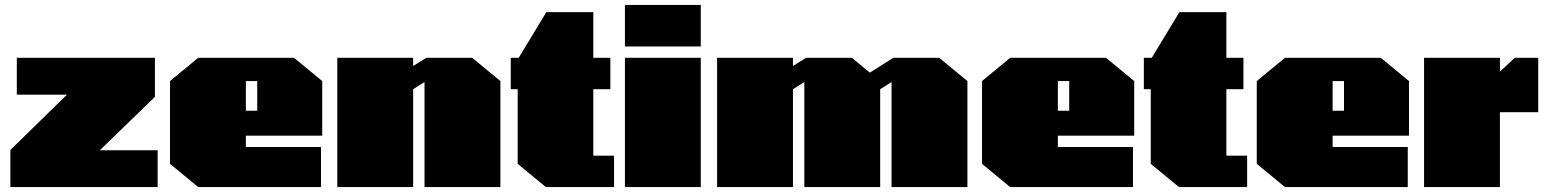

<svg xmlns="http://www.w3.org/2000/svg" viewBox="-20 -757 6256 777"><path d="M22 0V-150L251 -374H48V-523H607V-365L384 -149H618V0Z M782 0 668 -94V-429L782 -523H1170L1284 -429V-208H975V-162H1279V0ZM975 -309H1021V-429H975Z M1345 0V-523H1652V-490L1705 -523H1891L2005 -429V0H1698V-425L1652 -396V0Z M2189 0 2075 -94V-396H2047V-523H2079L2191 -708H2381V-523H2450V-396H2381V-127H2465V0Z M2509 -569V-737H2816V-569ZM2509 0V-523H2816V0Z M2882 0V-523H3189V-490L3242 -523H3428L3500 -463L3595 -523H3781L3895 -429V0H3588V-425L3542 -396V0H3235V-425L3189 -396V0Z M4068 0 3954 -94V-429L4068 -523H4456L4570 -429V-208H4261V-162H4565V0ZM4261 -309H4307V-429H4261Z M4751 0 4637 -94V-396H4609V-523H4641L4753 -708H4943V-523H5012V-396H4943V-127H5027V0Z M5180 0 5066 -94V-429L5180 -523H5568L5682 -429V-208H5373V-162H5677V0ZM5373 -309H5419V-429H5373Z M5743 0V-523H6050V-467L6110 -523H6205V-303H6050V0Z"/></svg>

Font: Tomorrow Black
Style: Regular
Weight: 900
Designer: Tony de Marco, Monica Rizzolli
Foundry: Just in Type
Version: Version 2.002